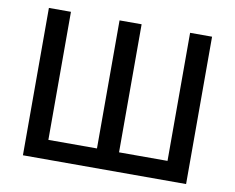

<svg xmlns="http://www.w3.org/2000/svg" viewBox="-79 -830 1142 933"><g transform="rotate(10 492.0 -363.5)"><path d="M89.4 -727.1H198.2V-95.2H438V-727.1H546.9V-95.2H786.1V-727.1H894.5V0H89.4Z"/></g></svg>

Font: Karasuma Gothic
Style: Regular
Weight: 500
Designer: Rasmus Andersson / Ryoko Nishizuka
Foundry: Genbu
Version: Version 1.00